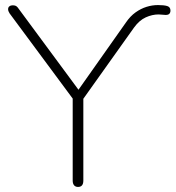

<svg xmlns="http://www.w3.org/2000/svg" viewBox="-20 -732 693 758"><path d="M288 6Q278 6 272.5 -0.5Q267 -7 267 -19V-367L278 -328L18 -679Q12 -688 12 -695.5Q12 -703 17 -707Q22 -711 29 -711Q35 -711 39 -710Q43 -709 46.5 -706Q50 -703 54 -697L297 -368H283L477 -643Q494 -668 515 -683Q536 -698 558.5 -705Q581 -712 604 -712Q628 -712 640.5 -708Q653 -704 653 -690Q653 -685 651 -681Q649 -677 645 -675Q641 -673 634 -673Q631 -673 620.5 -674Q610 -675 606 -675Q581 -675 555.5 -663.5Q530 -652 509 -623L299 -328L309 -367V-19Q309 6 288 6Z"/></svg>

Font: Nunito ExtraLight ExtraLight
Style: Regular
Weight: 250
Version: Version 3.602